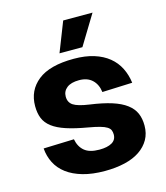

<svg xmlns="http://www.w3.org/2000/svg" viewBox="-112 -825 799 923"><g transform="rotate(-15 287.5 -363.5)"><path d="M296 12Q234 12 187 -1.5Q140 -15 108 -39Q76 -63 59 -96.5Q42 -130 39 -169L191 -174Q198 -136 223 -115Q248 -94 297 -94Q337 -94 359.5 -107Q382 -120 382 -147Q382 -159 378 -168.5Q374 -178 362 -185.5Q350 -193 328.5 -199Q307 -205 273 -211Q209 -222 166.5 -236Q124 -250 98.5 -269.5Q73 -289 62.5 -315Q52 -341 52 -376Q52 -454 111 -501Q170 -548 290 -548Q347 -548 390 -534.5Q433 -521 463 -496.5Q493 -472 510 -438Q527 -404 532 -364L382 -358Q377 -397 353 -419.5Q329 -442 288 -442Q248 -442 227 -425.5Q206 -409 206 -382Q206 -353 228 -338.5Q250 -324 306 -316Q371 -307 415 -293Q459 -279 486 -258.5Q513 -238 524.5 -211.5Q536 -185 536 -150Q536 -111 519 -81Q502 -51 471 -30Q440 -9 395.5 1.5Q351 12 296 12ZM231 -591 289 -739H435L345 -591Z"/></g></svg>

Font: Geist
Style: Bold
Weight: 400
Designer: Basement.studio, Andrés Briganti, Mateo Zaragoza
Foundry: Basement.studio, Vercel, Andrés Briganti, Guido Ferreyra, Mateo Zaragoza
Version: Version 1.401